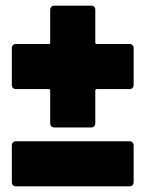

<svg xmlns="http://www.w3.org/2000/svg" viewBox="-20 -661 516 681"><path d="M454 -490V-360Q454 -353 450 -349Q446 -345 439 -345H323Q318 -345 318 -340V-224Q318 -217 314 -213Q310 -209 303 -209H173Q166 -209 162 -213Q158 -217 158 -224V-340Q158 -345 153 -345H37Q30 -345 26 -349Q22 -353 22 -360V-490Q22 -497 26 -501Q30 -505 37 -505H153Q158 -505 158 -510V-626Q158 -633 162 -637Q166 -641 173 -641H303Q310 -641 314 -637Q318 -633 318 -626V-510Q318 -505 323 -505H439Q446 -505 450 -501Q454 -497 454 -490ZM37 -160H439Q446 -160 450 -156Q454 -152 454 -145V-15Q454 -8 450 -4Q446 0 439 0H37Q30 0 26 -4Q22 -8 22 -15V-145Q22 -152 26 -156Q30 -160 37 -160Z"/></svg>

Font: Barlow Black
Style: Regular
Weight: 900
Designer: Jeremy Tribby
Foundry: Tribby Type
Version: Version 1.422